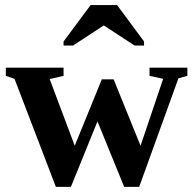

<svg xmlns="http://www.w3.org/2000/svg" viewBox="-20 -725 762 755"><path d="M426.8 -413.1 532.7 -151.9 621.6 -415 567.9 -426.8V-459H716.8V-426.8L681.6 -417L527.3 9.8H468.3L363.3 -247.6L258.8 9.8H199.7L37.1 -415L2.9 -426.8V-459H230V-426.8L175.3 -414.1L273.9 -151.9L380.4 -413.1ZM230 -545.9V-562L336.4 -705.1H440.4L546.4 -562V-545.9H509.3L388.2 -625L267.1 -545.9Z"/></svg>

Font: Tinos
Style: Bold
Weight: 700
Designer: Steve Matteson
Foundry: Monotype Imaging Inc.
Version: Version 1.23